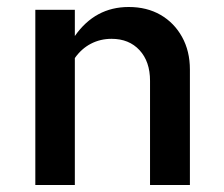

<svg xmlns="http://www.w3.org/2000/svg" viewBox="-20 -529 640 549"><path d="M81 0V-501H194V-426Q252 -509 348 -509Q400 -509 439 -486.5Q478 -464 500.5 -423.5Q523 -383 523 -330V0H409V-298Q409 -353 379 -385.5Q349 -418 299 -418Q267 -418 240 -404Q213 -390 194 -363V0Z"/></svg>

Font: Red Hat Mono SemiBold
Style: Regular
Weight: 600
Monospace: yes
Designer: Pentagram, MCKL
Foundry: Pentagram, MCKL
Version: Version 1.023